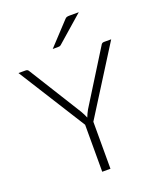

<svg xmlns="http://www.w3.org/2000/svg" viewBox="-165 -1020 925 1119"><g transform="rotate(-20 297.5 -460.0)"><path d="M323 -291.5V0H272V-291.5L10 -707.5H55Q62 -707.5 66.5 -704.2Q71 -701 74 -695L276.5 -370Q283 -358.5 288.5 -347.8Q294 -337 298 -326.5Q302 -337 307 -347.8Q312 -358.5 318.5 -370L521 -695Q523.5 -700.5 528.2 -704Q533 -707.5 540 -707.5H585ZM461.5 -920.5 297.5 -777Q293 -773 288.5 -772Q284 -771 278 -771H245.5L374.5 -909.5Q380.5 -916.5 386.8 -918.5Q393 -920.5 405 -920.5Z"/></g></svg>

Font: LatoLatin Light
Style: Regular
Weight: 300
Designer: Lukasz Dziedzic with Adam Twardoch and Botio Nikoltchev
Foundry: tyPoland Lukasz Dziedzic
Version: Version 2.015; 2015-08-06; http://www.latofonts.com/